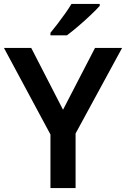

<svg xmlns="http://www.w3.org/2000/svg" viewBox="-20 -958 642 978"><path d="M301 -399 464 -714H602L365 -278V0H237V-273L0 -714H139ZM488 -928Q472 -910 441.5 -881Q411 -852 378 -824Q345 -796 321 -778H237V-791Q252 -809 272 -835Q292 -861 311.5 -888.5Q331 -916 344 -938H488Z"/></svg>

Font: Noto Sans Gujarati SemiBold
Style: Regular
Weight: 600
Designer: Jelle Bosma - Monotype Design Team, Universal Thirst
Foundry: Monotype Imaging Inc.
Version: Version 2.106; ttfautohint (v1.8.4.7-5d5b)